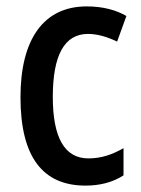

<svg xmlns="http://www.w3.org/2000/svg" viewBox="-20 -570 440 600"><path d="M247 10C292 10 332 0 366 -22V-107C331 -87 297 -75 256 -75C182 -75 145 -140 145 -267C145 -397 181 -464 255 -464C284 -464 315 -455 346 -440L375 -520C344 -538 303 -550 251 -550C116 -550 44 -447 44 -266C44 -79 114 10 247 10Z"/></svg>

Font: Noto Sans Kannada Condensed Medium
Style: Regular
Weight: 500
Width: 3
Designer: Jelle Bosma - Monotype Design Team
Foundry: Monotype Imaging Inc.
Version: Version 2.005